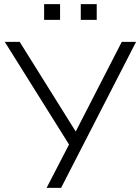

<svg xmlns="http://www.w3.org/2000/svg" viewBox="-20 -907 677 927"><path d="M205 0 322 -226 321 -197 3 -705H75L350 -265H342L568 -705H637L275 0ZM370 -811V-887H447V-811ZM193 -811V-887H270V-811Z"/></svg>

Font: Nunito Sans 10pt Light
Style: Regular
Weight: 300
Designer: Vernon Adams
Foundry: Vernon Adams
Version: Version 3.101;gftools[0.9.27]